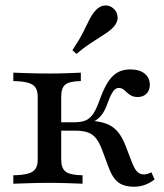

<svg xmlns="http://www.w3.org/2000/svg" viewBox="-20 -687 613 718"><path d="M481.5 11.3Q456.5 11.3 438.3 4Q420.2 -3.2 407.7 -19.8Q395.2 -36.3 385.5 -62.9L362.1 -125.8Q351.6 -154 339.1 -169.8Q326.6 -185.5 308.1 -191.9Q289.5 -198.4 260.5 -198.4H197.6V-229.8H258.9Q285.5 -229.8 302 -237.5Q318.5 -245.2 330.6 -264.5Q342.7 -283.9 354.8 -319.4Q376.6 -378.2 402 -402.8Q427.4 -427.4 466.9 -427.4Q501.6 -427.4 521 -411.7Q540.3 -396 540.3 -369.4Q540.3 -349.2 527.8 -336.7Q515.3 -324.2 495.2 -324.2Q481.5 -324.2 471.8 -329Q462.1 -333.9 455.2 -340.7Q448.4 -347.6 441.1 -352.8Q433.9 -358.1 424.2 -358.1Q416.9 -358.1 410.5 -353.2Q404 -348.4 397.6 -336.7Q391.1 -325 383.1 -303.2Q371.8 -270.2 356.5 -252.8Q341.1 -235.5 316.1 -225.8L300 -236.3Q344.4 -235.5 372.6 -226.2Q400.8 -216.9 419 -196Q437.1 -175 450 -141.1L471.8 -83.9Q482.3 -56.5 492.3 -45.6Q502.4 -34.7 518.5 -34.7Q530.6 -34.7 546 -42.7L558.1 -16.1Q541.9 -3.2 522.6 4Q503.2 11.3 481.5 11.3ZM29.8 0V-31.5Q65.3 -32.3 85.1 -37.9Q104.8 -43.5 112.9 -56Q121 -68.5 121 -89.5V-325.8Q121 -346.8 112.9 -359.3Q104.8 -371.8 85.1 -377.4Q65.3 -383.1 29.8 -383.9V-415.3Q49.2 -414.5 87.1 -413.3Q125 -412.1 163.7 -412.1Q200 -412.1 232.3 -413.3Q264.5 -414.5 282.3 -415.3V-383.9Q239.5 -383.1 224.2 -370.6Q208.9 -358.1 208.9 -325.8V-89.5Q208.9 -58.1 225.4 -45.2Q241.9 -32.3 288.7 -31.5V0Q269.4 -0.8 234.3 -2Q199.2 -3.2 162.9 -3.2Q127.4 -3.2 90.3 -2Q53.2 -0.8 29.8 0ZM266.1 -485.5 250.8 -499.2Q276.6 -537.9 290.3 -565.3Q304 -592.7 313.7 -612.5Q323.4 -632.3 336.3 -646.8Q352.4 -665.3 371.8 -666.5Q391.1 -667.7 404.8 -654.8Q418.5 -642.7 419.8 -623.4Q421 -604 404 -585.5Q394.4 -575 381.5 -566.1Q368.5 -557.3 352 -546.8Q335.5 -536.3 314.1 -522.2Q292.7 -508.1 266.1 -485.5Z"/></svg>

Font: Playfair 12pt Medium
Style: Regular
Weight: 500
Designer: Claus Eggers Sørensen
Foundry: Claus Eggers Sørensen
Version: Version 2.000;gftools[0.9.28]